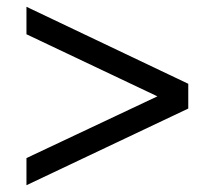

<svg xmlns="http://www.w3.org/2000/svg" viewBox="-20 -626 633 566"><path d="M58 -525 444 -342 58 -160V-80L535 -306V-379L58 -606Z"/></svg>

Font: Geom Light
Style: Regular
Weight: 300
Version: Version 1.102